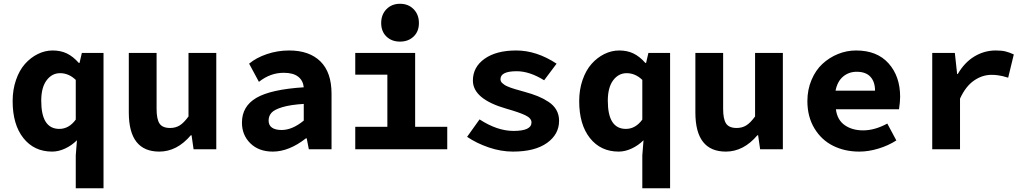

<svg xmlns="http://www.w3.org/2000/svg" viewBox="-20 -790 5436 1016"><path d="M380.9 206.1V32.2L387.2 -47.9Q359.9 -20.5 325 -4.2Q290 12.2 255.9 12.2Q160.6 12.2 103.8 -59.3Q46.9 -130.9 46.9 -254.9Q46.9 -315.4 64.7 -366.9Q82.5 -418.5 112.3 -451.9Q142.1 -485.4 180.2 -504.2Q218.3 -522.9 258.8 -522.9Q300.8 -522.9 333.5 -507.3Q366.2 -491.7 397 -457H400.9L413.1 -509.8H527.8V206.1ZM293.9 -107.9Q344.7 -107.9 380.9 -157.2V-367.2Q343.8 -402.8 297.9 -402.8Q254.9 -402.8 226.6 -365Q198.2 -327.1 198.2 -256.8Q198.2 -107.9 293.9 -107.9Z M822.8 12.2Q661.6 12.2 661.6 -194.8V-509.8H808.6V-213.9Q808.6 -159.7 824.2 -136.2Q839.8 -112.8 880.4 -112.8Q908.7 -112.8 930.7 -126.2Q952.6 -139.6 977.5 -173.8V-509.8H1124.5V0H1004.4L993.7 -74.2H989.7Q916.5 12.2 822.8 12.2Z M1423.3 12.2Q1349.6 12.2 1304.9 -31.5Q1260.3 -75.2 1260.3 -141.1Q1260.3 -227.5 1336.7 -272.2Q1413.1 -316.9 1587.4 -328.1Q1583.5 -364.7 1557.1 -384.8Q1530.8 -404.8 1481.4 -404.8Q1410.2 -404.8 1350.1 -356.9L1298.3 -453.1Q1335.4 -484.4 1392.1 -503.7Q1448.7 -522.9 1510.3 -522.9Q1616.7 -522.9 1675.5 -465.1Q1734.4 -407.2 1734.4 -293.9V0H1614.3L1603 -58.1H1599.1Q1509.3 12.2 1423.3 12.2ZM1470.2 -102.1Q1526.9 -102.1 1587.4 -151.9V-240.2Q1517.1 -235.8 1474.6 -223.1Q1432.1 -210.4 1416.7 -193.4Q1401.4 -176.3 1401.4 -151.9Q1401.4 -127 1419.4 -114.5Q1437.5 -102.1 1470.2 -102.1Z M1997.1 -668Q1997.1 -712.9 2025.1 -741.5Q2053.2 -770 2096.7 -770Q2140.6 -770 2168.7 -741.5Q2196.8 -712.9 2196.8 -668Q2196.8 -623.5 2168.7 -596.7Q2140.6 -569.8 2096.7 -569.8Q2052.7 -569.8 2024.9 -596.7Q1997.1 -623.5 1997.1 -668ZM1859.9 0V-119.1H2029.8V-395H1859.9V-509.8H2176.8V-119.1H2346.7V0Z M2694.3 12.2Q2630.9 12.2 2566.4 -9.8Q2502 -31.7 2451.7 -65.9L2517.6 -158.2Q2611.3 -97.2 2697.3 -97.2Q2792.5 -97.2 2792.5 -142.1Q2792.5 -164.1 2761.2 -179.4Q2730 -194.8 2659.7 -214.8Q2482.4 -265.6 2482.4 -363.8Q2482.4 -435.1 2544.2 -479Q2606 -522.9 2711.4 -522.9Q2819.3 -522.9 2925.3 -453.1L2859.4 -365.2Q2782.2 -413.1 2714.4 -413.1Q2628.4 -413.1 2628.4 -371.1Q2628.4 -365.2 2630.6 -359.9Q2632.8 -354.5 2638.7 -349.6Q2644.5 -344.7 2649.9 -340.8Q2655.3 -336.9 2666 -332.5Q2676.8 -328.1 2684.3 -325.2Q2691.9 -322.3 2706.5 -318.1Q2721.2 -314 2729.7 -311.5Q2738.3 -309.1 2755.4 -304.2Q2796.4 -293 2826.2 -280.8Q2856 -268.6 2883.1 -250.7Q2910.2 -232.9 2924.3 -207.8Q2938.5 -182.6 2938.5 -150.9Q2938.5 -79.1 2874.3 -33.4Q2810.1 12.2 2694.3 12.2Z M3378.9 206.1V32.2L3385.3 -47.9Q3357.9 -20.5 3323 -4.2Q3288.1 12.2 3253.9 12.2Q3158.7 12.2 3101.8 -59.3Q3044.9 -130.9 3044.9 -254.9Q3044.9 -315.4 3062.7 -366.9Q3080.6 -418.5 3110.4 -451.9Q3140.1 -485.4 3178.2 -504.2Q3216.3 -522.9 3256.8 -522.9Q3298.8 -522.9 3331.5 -507.3Q3364.3 -491.7 3395 -457H3398.9L3411.1 -509.8H3525.9V206.1ZM3292 -107.9Q3342.8 -107.9 3378.9 -157.2V-367.2Q3341.8 -402.8 3295.9 -402.8Q3252.9 -402.8 3224.6 -365Q3196.3 -327.1 3196.3 -256.8Q3196.3 -107.9 3292 -107.9Z M3820.8 12.2Q3659.7 12.2 3659.7 -194.8V-509.8H3806.6V-213.9Q3806.6 -159.7 3822.3 -136.2Q3837.9 -112.8 3878.4 -112.8Q3906.7 -112.8 3928.7 -126.2Q3950.7 -139.6 3975.6 -173.8V-509.8H4122.6V0H4002.4L3991.7 -74.2H3987.8Q3914.6 12.2 3820.8 12.2Z M4527.3 12.2Q4449.7 12.2 4387.9 -18.8Q4326.2 -49.8 4289.3 -111.3Q4252.4 -172.9 4252.4 -254.9Q4252.4 -315.4 4274.2 -366.9Q4295.9 -418.5 4332 -451.9Q4368.2 -485.4 4414.3 -504.2Q4460.4 -522.9 4510.3 -522.9Q4621.1 -522.9 4682.1 -454.6Q4743.2 -386.2 4743.2 -277.8Q4743.2 -251.5 4737.3 -211.9H4403.3Q4410.2 -155.8 4449.7 -127.9Q4489.3 -100.1 4547.4 -100.1Q4608.9 -100.1 4675.3 -136.2L4723.1 -46.9Q4680.7 -19.5 4628.4 -3.7Q4576.2 12.2 4527.3 12.2ZM4401.4 -310.1H4610.4Q4610.4 -356.9 4586.2 -383.5Q4562 -410.2 4513.2 -410.2Q4471.7 -410.2 4441.4 -384.8Q4411.1 -359.4 4401.4 -310.1Z M4913.1 0V-509.8H5032.7L5044.9 -397.9H5047.9Q5083.5 -459.5 5136 -491.2Q5188.5 -522.9 5249 -522.9Q5279.8 -522.9 5300 -518.1Q5320.3 -513.2 5344.7 -502L5314.9 -378.9Q5293.5 -385.3 5285.4 -387.2Q5277.3 -389.2 5261 -391.6Q5244.6 -394 5227.1 -394Q5177.7 -394 5133.8 -363.5Q5089.8 -333 5060.1 -268.1V0Z"/></svg>

Font: Office Code Pro D Bold
Style: Regular
Weight: 700
Designer: Nathan Rutzky & Paul D. Hunt
Foundry: Adobe Systems Incorporated
Version: Version 1.004;PS 001.004;hotconv 1.0.70;makeotf.lib2.5.58329